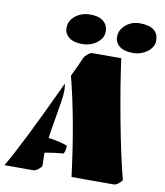

<svg xmlns="http://www.w3.org/2000/svg" viewBox="-113 -940 872 1016"><g transform="rotate(10 323.0 -432.0)"><path d="M567.9 0H340.8Q302.7 -303.7 244.6 -527.3Q272.9 -585 293 -632.8Q296.4 -640.1 310.8 -652.3Q325.2 -664.6 335.4 -664.6H490.7Q510.7 -517.1 544.7 -336.2Q578.6 -155.3 610.8 -32.2Q610.8 -25.9 595.2 -12.9Q579.6 0 567.9 0ZM177.7 -86.4 179.2 -32.2Q179.2 -25.9 163.3 -12.9Q147.5 0 136.2 0H-19.5Q57.6 -130.9 219.7 -479.5Q224.1 -466.8 224.1 -444.1Q224.1 -421.4 217.5 -378.4Q210.9 -335.4 200.7 -277.1Q190.4 -218.8 185.5 -182.6Q255.9 -171.9 287.6 -158.7Q287.6 -129.4 277.8 -115.2Q227.1 -110.8 177.7 -102.1ZM196.3 -824.2Q231.4 -863.8 292 -863.8Q335.4 -863.8 360.4 -844Q385.3 -824.2 385.3 -788.6Q385.3 -752.9 351.8 -727.8Q318.4 -702.6 272.9 -702.6Q227.5 -702.6 202.6 -722.2Q177.7 -741.7 177.7 -772.5Q177.7 -803.2 196.3 -824.2ZM468.3 -824.2Q503.4 -863.8 555.4 -863.8Q607.4 -863.8 632.1 -844.2Q656.7 -824.7 656.7 -788.8Q656.7 -752.9 623.3 -727.8Q589.8 -702.6 544.4 -702.6Q499 -702.6 474.1 -722.2Q449.2 -741.7 449.2 -772.5Q449.2 -803.2 468.3 -824.2Z"/></g></svg>

Font: Emblema One
Style: Regular
Weight: 400
Designer: Riccardo De Franceschi
Foundry: Riccardo De Franceschi
Version: Version 1.003